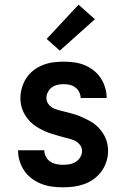

<svg xmlns="http://www.w3.org/2000/svg" viewBox="-20 -791 540 819"><path d="M248 8Q225 8 202 5Q179 2 157 -6.5Q135 -15 116 -29Q97 -43 84 -62Q71 -81 64 -103.5Q57 -126 57 -150H169Q169 -136 175.5 -123Q182 -110 194 -102Q206 -94 220 -91Q234 -88 248 -88Q263 -88 277 -90.5Q291 -93 303 -100.5Q315 -108 322.5 -120.5Q330 -133 330 -147Q330 -163 319 -175.5Q308 -188 293.5 -193.5Q279 -199 263.5 -202.5Q248 -206 233 -210.5Q218 -215 203 -219.5Q188 -224 173.5 -230.5Q159 -237 145.5 -244.5Q132 -252 120 -262Q108 -272 98 -284.5Q88 -297 81 -311Q74 -325 70.5 -340.5Q67 -356 67 -372Q67 -394 73.5 -416.5Q80 -439 92.5 -458Q105 -477 123 -491Q141 -505 162.5 -513.5Q184 -522 206.5 -525Q229 -528 252 -528Q274 -528 296.5 -525Q319 -522 340 -513.5Q361 -505 379 -491Q397 -477 409.5 -458Q422 -439 428.5 -417Q435 -395 435 -373H324Q324 -386 318 -398Q312 -410 301.5 -418Q291 -426 278 -429Q265 -432 252 -432Q238 -432 225 -429Q212 -426 201.5 -418.5Q191 -411 184.5 -398.5Q178 -386 178 -373Q178 -357 188.5 -344.5Q199 -332 214 -326.5Q229 -321 244 -317.5Q259 -314 274.5 -310Q290 -306 305 -301Q320 -296 334 -289.5Q348 -283 362 -275.5Q376 -268 388 -258Q400 -248 410 -235.5Q420 -223 427 -209Q434 -195 437.5 -179.5Q441 -164 441 -149Q441 -125 434 -102.5Q427 -80 413.5 -61Q400 -42 381 -28Q362 -14 340 -6Q318 2 295 5Q272 8 248 8ZM235 -575 179 -625 315 -771 385 -709Z"/></svg>

Font: Zed Mono
Style: Bold
Weight: 700
Monospace: yes
Designer: Belleve Invis
Foundry: Belleve Invis
Version: Version 1.0.0; ttfautohint (v1.8.4)